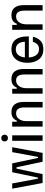

<svg xmlns="http://www.w3.org/2000/svg" viewBox="1192 -1912 732 3157"><g transform="rotate(-90 1558.5 -334.0)"><path d="M127.5 0 35 -495V-500H120L199.2 -75H215.8L305 -500H450L540 -75H556.7L635 -500H715V-495L622.5 0H476.7L386.7 -428.3H363.3L273.3 0Z M821.7 0V-500H911.7V0ZM866.7 -570Q840.8 -570 826.2 -585Q811.7 -600 811.7 -625Q811.7 -650 826.2 -665Q840.8 -680 866.7 -680Q893.3 -680 907.5 -665Q921.7 -650 921.7 -625Q921.7 -600 907.5 -585Q893.3 -570 866.7 -570Z M1055 0V-500H1135V-425H1155Q1169.2 -466.7 1204.2 -489.6Q1239.2 -512.5 1293.3 -512.5Q1380.8 -512.5 1420.4 -458.8Q1460 -405 1460 -320.8V0H1370V-301.7Q1370 -366.7 1346.7 -401.2Q1323.3 -435.8 1274.2 -435.8Q1213.3 -435.8 1179.2 -387.9Q1145 -340 1145 -269.2V0Z M1596.7 0V-500H1676.7V-425H1696.7Q1710.8 -466.7 1745.8 -489.6Q1780.8 -512.5 1835 -512.5Q1922.5 -512.5 1962.1 -458.8Q2001.7 -405 2001.7 -320.8V0H1911.7V-301.7Q1911.7 -366.7 1888.3 -401.2Q1865 -435.8 1815.8 -435.8Q1755 -435.8 1720.8 -387.9Q1686.7 -340 1686.7 -269.2V0Z M2328.3 12.5Q2218.3 12.5 2161.2 -59.6Q2104.2 -131.7 2104.2 -250Q2104.2 -328.3 2129.6 -387.1Q2155 -445.8 2204.6 -479.2Q2254.2 -512.5 2327.5 -512.5Q2430 -512.5 2483.8 -445.8Q2537.5 -379.2 2537.5 -252.5V-226.7H2191.7Q2195.8 -153.3 2229.6 -106.2Q2263.3 -59.2 2329.2 -59.2Q2376.7 -59.2 2405.8 -85.8Q2435 -112.5 2447.5 -160H2532.5Q2516.7 -84.2 2467.5 -35.8Q2418.3 12.5 2328.3 12.5ZM2192.5 -291.7H2450Q2447.5 -364.2 2415 -402.5Q2382.5 -440.8 2326.7 -440.8Q2267.5 -440.8 2233.8 -401.7Q2200 -362.5 2192.5 -291.7Z M2646.7 0V-500H2726.7V-425H2746.7Q2760.8 -466.7 2795.8 -489.6Q2830.8 -512.5 2885 -512.5Q2972.5 -512.5 3012.1 -458.8Q3051.7 -405 3051.7 -320.8V0H2961.7V-301.7Q2961.7 -366.7 2938.3 -401.2Q2915 -435.8 2865.8 -435.8Q2805 -435.8 2770.8 -387.9Q2736.7 -340 2736.7 -269.2V0Z"/></g></svg>

Font: Familjen Grotesk GF
Style: Regular
Weight: 400
Designer: Anders Wikstroem, Jonas Baeckman, Matilda Gysing, Kristian Moeller
Foundry: Familjen STHLM AB
Version: Version 2.000; Beta; Release 4; Build 6